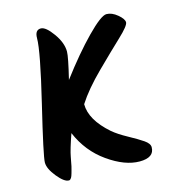

<svg xmlns="http://www.w3.org/2000/svg" viewBox="-109 -835 820 912"><g transform="rotate(-15 301.0 -379.0)"><path d="M119 -13H117Q95 -13 62 -53.5Q29 -94 29 -124.5Q29 -155 87.5 -398Q146 -641 146 -705Q146 -745 175 -745Q199 -745 233 -697.5Q267 -650 267 -607Q267 -581 241 -474Q323 -583 395 -656.5Q467 -730 493.5 -730Q520 -730 547 -707.5Q574 -685 574 -668.5Q574 -652 523 -604Q472 -556 397 -482Q322 -408 281 -344Q281 -267 370 -189Q397 -166 442 -141.5Q487 -117 512.5 -99.5Q538 -82 538 -64Q538 -13 466 -13Q394 -13 311 -71.5Q228 -130 187 -227Q161 -153 155 -119.5Q149 -86 146.5 -75Q144 -64 142 -57.5Q140 -51 138 -43Q136 -35 134 -30.5Q132 -26 130 -22Q124 -13 119 -13Z"/></g></svg>

Font: Kalam
Style: Bold
Weight: 700
Version: Version 2.001;PS 1.0;hotconv 1.0.79;makeotf.lib2.5.61930; tt